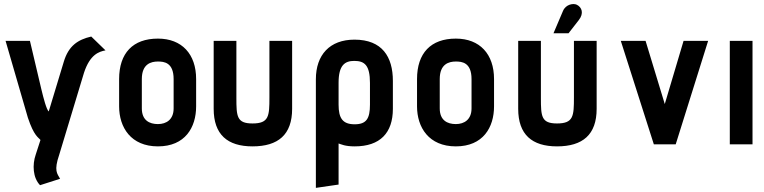

<svg xmlns="http://www.w3.org/2000/svg" viewBox="-20 -699 3702 930"><path d="M271 167C257 141 240 129 267 50L387 -347C416 -435 459 -449 491 -455L422 -522C357 -507 312 -477 289 -400L216 -159C205 -169 191 -222 180 -268L125 -501H7L115 -129C145 -39 166 -34 176 -21L153 50C136 99 139 162 174 198Z M930 -316C930 -437 861 -512 745 -512C624 -512 557 -442 557 -316V-184C557 -82 614 10 745 10C877 10 930 -82 930 -184ZM821 -174C821 -120 786 -98 745 -98C704 -98 667 -116 667 -174V-316C667 -389 711 -401 745 -401C774 -401 821 -397 821 -316Z M1285 -227C1285 -137 1283 -101 1203 -101C1127 -101 1125 -135 1125 -225V-501H1015V-172C1015 -47 1082 10 1203 10C1328 10 1395 -47 1395 -172V-501H1285Z M1620 195V-4C1633 0 1651 10 1698 10C1821 10 1883 -55 1883 -172V-307C1883 -424 1831 -507 1697 -507C1577 -507 1510 -433 1510 -315V211ZM1772 -192C1772 -125 1755 -97 1698 -97C1640 -97 1620 -126 1620 -192V-298C1620 -383 1650 -404 1696 -404C1746 -404 1772 -383 1772 -297Z M2373 -316C2373 -437 2304 -512 2188 -512C2067 -512 2000 -442 2000 -316V-184C2000 -82 2057 10 2188 10C2320 10 2373 -82 2373 -184ZM2264 -174C2264 -120 2229 -98 2188 -98C2147 -98 2110 -116 2110 -174V-316C2110 -389 2154 -401 2188 -401C2217 -401 2264 -397 2264 -316Z M2734 -538 2783 -601C2810 -635 2798 -664 2774 -676C2758 -684 2721 -679 2707 -646L2661 -538ZM2760 -227C2760 -137 2758 -101 2678 -101C2602 -101 2600 -135 2600 -225V-501H2490V-172C2490 -47 2557 10 2678 10C2803 10 2870 -47 2870 -172V-501H2760Z M3253 0 3410 -501H3291L3200 -195L3107 -501H2987L3147 0Z M3625 0V-501H3515V0Z"/></svg>

Font: Advent Pro
Style: Bold
Weight: 700
Designer: Andreas Kalpakidis
Foundry: Andreas Kalpakidis
Version: Version 2.002 2008